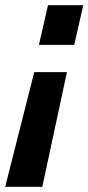

<svg xmlns="http://www.w3.org/2000/svg" viewBox="-57 -520 341 740"><path d="M229 -347H93L128 -500H264ZM106 200H-37L75 -242H201Z"/></svg>

Font: Cairo
Style: Bold Italic
Weight: 700
Italic angle: -13°
Designer: Mohamed Gaber, Accademia di Belle Arti di Urbino and others
Foundry: Kief Type Foundry, Accademia di Belle Arti di Urbino and others
Version: Version 3.011